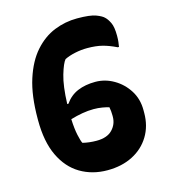

<svg xmlns="http://www.w3.org/2000/svg" viewBox="-110 -810 820 919"><g transform="rotate(-15 300.0 -350.0)"><path d="M356 -720Q421 -720 449.5 -709Q478 -698 488 -687Q499 -677 509.5 -655.5Q520 -634 520 -590Q520 -573 518.5 -560Q517 -547 515 -536H509Q472 -554 440.5 -562Q409 -570 366 -570Q336 -570 305.5 -563.5Q275 -557 253 -546Q239 -530 223.5 -477.5Q208 -425 205 -336H211Q236 -372 274 -388Q312 -404 362 -404Q410 -404 453 -379Q496 -354 523 -311.5Q550 -269 550 -214V-200Q550 -135 519.5 -85Q489 -35 435 -7.5Q381 20 310 20Q235 20 176 -15Q117 -50 83.5 -120.5Q50 -191 50 -297V-304Q50 -419 75.5 -498.5Q101 -578 144.5 -627Q188 -676 242.5 -698Q297 -720 356 -720ZM227 -138Q259 -130 296 -130Q348 -130 374 -157Q400 -184 400 -221V-228Q400 -249 396 -269Q383 -273 363 -276.5Q343 -280 320 -280Q293 -280 264 -275Q235 -270 205 -261Q207 -213 214 -181Q221 -149 227 -138Z"/></g></svg>

Font: Recursive Mn Csl St XBd
Style: Regular
Weight: 800
Monospace: yes
Version: Version 1.079;hotconv 1.0.112;makeotfexe 2.5.65598; ttfautoh